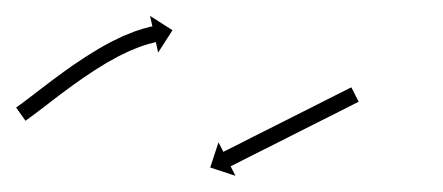

<svg xmlns="http://www.w3.org/2000/svg" viewBox="-49 -345 547 237"><path d="M-27.7 -213.3C-28.2 -212.9 -28.6 -212.6 -29.1 -212.3L-17.5 -195.9C-17.1 -196.3 -16.6 -196.6 -16.1 -197L-16.1 -197L-16.1 -197C-14.7 -198 -13.3 -199 -11.9 -200L-11.9 -200L-11.9 -200C-9.6 -201.7 -7.4 -203.3 -5.2 -205L-5.2 -205L-5.2 -205C-2.2 -207.3 0.7 -209.5 3.6 -211.7L3.7 -211.7L3.7 -211.7C7.2 -214.5 10.8 -217.2 14.3 -219.9L14.3 -219.9L14.3 -219.9C18.3 -223 22.4 -226 26.4 -229.1L26.4 -229.1L26.4 -229.1C30.8 -232.4 35.2 -235.6 39.7 -238.9C39.7 -238.9 39.7 -238.9 39.7 -238.9C39.6 -238.9 39.6 -238.9 39.6 -238.9C44.3 -242.2 49 -245.6 53.8 -248.9C53.8 -248.9 53.7 -248.9 53.7 -248.8C53.7 -248.8 53.7 -248.8 53.7 -248.8C58.5 -252.1 63.4 -255.4 68.3 -258.6C68.3 -258.6 68.3 -258.6 68.3 -258.6C68.2 -258.5 68.2 -258.5 68.2 -258.5C73.1 -261.6 78.1 -264.7 83 -267.7C83 -267.7 83 -267.6 83 -267.6C82.9 -267.6 82.9 -267.6 82.9 -267.6C87.7 -270.4 92.6 -273.1 97.5 -275.7C97.5 -275.7 97.5 -275.6 97.4 -275.6C97.4 -275.6 97.4 -275.6 97.4 -275.6C102 -277.9 106.6 -280.1 111.3 -282.3C111.3 -282.3 111.3 -282.3 111.2 -282.2C111.2 -282.2 111.1 -282.2 111.1 -282.2C115.3 -284 119.5 -285.7 123.7 -287.3C123.7 -287.3 123.7 -287.3 123.6 -287.2C123.6 -287.2 123.5 -287.2 123.5 -287.2C127 -288.4 130.5 -289.6 134 -290.6C134 -290.6 133.9 -290.6 133.9 -290.6C133.8 -290.6 133.8 -290.6 133.8 -290.6C136.1 -291.2 138.5 -291.8 140.9 -292.4C140.9 -292.4 140.8 -292.4 140.8 -292.4C140.8 -292.4 140.7 -292.4 140.7 -292.4C141.6 -292.6 142.5 -292.8 143.4 -293L146.2 -280.1L163.9 -307.7L136.2 -325.4L139.1 -312.5C138.1 -312.3 137.2 -312.1 136.3 -311.9C136.3 -311.9 136.2 -311.9 136.2 -311.9C136.2 -311.9 136.2 -311.9 136.2 -311.9C133.6 -311.2 131 -310.5 128.4 -309.8C128.4 -309.8 128.3 -309.8 128.3 -309.8C128.2 -309.8 128.2 -309.8 128.2 -309.8C124.4 -308.6 120.7 -307.4 116.9 -306.1C116.9 -306.1 116.9 -306.1 116.8 -306C116.8 -306 116.7 -306 116.7 -306C112.2 -304.3 107.7 -302.5 103.2 -300.6C103.2 -300.6 103.2 -300.6 103.1 -300.5C103.1 -300.5 103 -300.5 103 -300.5C98.1 -298.2 93.2 -295.9 88.3 -293.4C88.3 -293.4 88.3 -293.4 88.3 -293.4C88.2 -293.4 88.2 -293.3 88.2 -293.3C83 -290.6 78 -287.8 72.9 -284.9C72.9 -284.9 72.9 -284.9 72.9 -284.9C72.8 -284.9 72.8 -284.8 72.8 -284.8C67.7 -281.8 62.6 -278.6 57.5 -275.4C57.5 -275.4 57.5 -275.4 57.5 -275.4C57.4 -275.4 57.4 -275.3 57.4 -275.3C52.4 -272.1 47.4 -268.7 42.4 -265.3C42.4 -265.3 42.4 -265.3 42.4 -265.3C42.3 -265.3 42.3 -265.3 42.3 -265.3C37.5 -261.9 32.7 -258.5 27.9 -255.1C27.9 -255.1 27.9 -255.1 27.9 -255.1C27.9 -255 27.9 -255 27.9 -255C23.4 -251.7 18.9 -248.4 14.4 -245.1L14.4 -245.1L14.4 -245.1C10.3 -242 6.2 -238.9 2.2 -235.8L2.2 -235.8L2.2 -235.8C-1.4 -233.1 -4.9 -230.3 -8.5 -227.6L-8.5 -227.6L-8.5 -227.6C-11.4 -225.4 -14.3 -223.2 -17.2 -221L-17.2 -221L-17.2 -221C-19.4 -219.4 -21.6 -217.7 -23.7 -216.1L-23.7 -216.1L-23.7 -216.2C-25 -215.2 -26.4 -214.2 -27.7 -213.2L-27.7 -213.3ZM392 -218.5C392.5 -218.8 393.1 -219.1 393.7 -219.4L384.7 -237.2C384.1 -236.9 383.5 -236.6 383 -236.4C381.3 -235.5 379.6 -234.7 377.9 -233.8C375.3 -232.5 372.7 -231.2 370.1 -229.9C366.8 -228.2 363.4 -226.5 360 -224.8C356 -222.8 352.1 -220.8 348.1 -218.8C343.6 -216.5 339.2 -214.3 334.7 -212C330 -209.6 325.2 -207.2 320.4 -204.8C315.5 -202.4 310.6 -199.9 305.7 -197.4C300.8 -194.9 295.9 -192.5 291 -190C286.2 -187.6 281.4 -185.2 276.7 -182.8C272.2 -180.5 267.8 -178.3 263.3 -176.1C259.3 -174 255.4 -172 251.4 -170C248 -168.3 244.6 -166.6 241.3 -164.9C238.7 -163.6 236.1 -162.3 233.5 -161C231.8 -160.2 230.1 -159.3 228.4 -158.5C227.8 -158.2 227.3 -157.9 226.7 -157.6L220.7 -169.3L210.5 -138.2L241.6 -128L235.7 -139.7C236.3 -140 236.9 -140.3 237.4 -140.6C239.1 -141.5 240.8 -142.3 242.5 -143.1C245.1 -144.5 247.7 -145.8 250.3 -147.1C253.6 -148.8 257 -150.5 260.4 -152.2C264.4 -154.2 268.3 -156.2 272.3 -158.2C276.8 -160.4 281.2 -162.7 285.7 -164.9C290.4 -167.3 295.2 -169.7 300 -172.1C304.9 -174.6 309.8 -177.1 314.7 -179.6C319.6 -182 324.5 -184.5 329.4 -187C334.2 -189.4 339 -191.8 343.7 -194.2C348.2 -196.4 352.6 -198.7 357.1 -200.9C361.1 -202.9 365 -204.9 369 -206.9C372.4 -208.6 375.8 -210.3 379.1 -212C381.7 -213.3 384.3 -214.7 386.9 -216C388.6 -216.8 390.3 -217.6 392 -218.5Z"/></svg>

Font: FRB American Cursive Just Arrows Ultra
Style: Bold Italic
Weight: 1000
Italic angle: -25°
Version: Version 2.0;Modular Font Editor K font №1